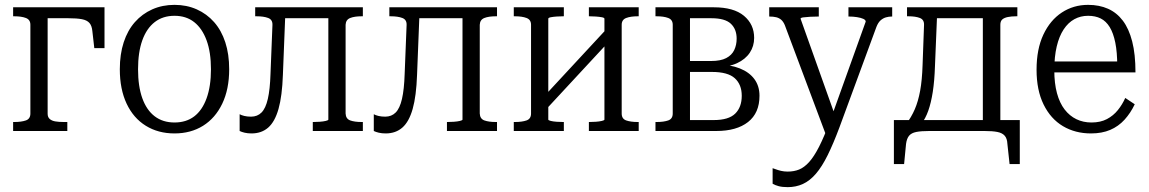

<svg xmlns="http://www.w3.org/2000/svg" viewBox="-20 -539 4729 790"><path d="M105 -72V-437Q105 -458 86.5 -465Q68 -472 39 -472H34V-509H176V-71Q176 -57 184.5 -49.5Q193 -42 207.5 -39.5Q222 -37 242 -37H257V0H34V-37H39Q68 -37 86.5 -43.5Q105 -50 105 -72ZM138 -464V-509H410V-341H368L360 -411Q358 -433 348 -444.5Q338 -456 317 -460Q296 -464 261 -464Z M923 -254Q923 -172 894.5 -112.5Q866 -53 815.5 -21.5Q765 10 698 10Q631 10 580 -21.5Q529 -53 501 -112.5Q473 -172 473 -254Q473 -316 489 -365Q505 -414 535 -448Q565 -482 606.5 -500.5Q648 -519 698 -519Q748 -519 789.5 -500.5Q831 -482 861 -448Q891 -414 907 -365Q923 -316 923 -254ZM548 -254Q548 -184 565.5 -135Q583 -86 616.5 -60.5Q650 -35 698 -35Q746 -35 779 -60Q812 -85 830 -134.5Q848 -184 848 -254Q848 -324 830 -373Q812 -422 779 -448Q746 -474 698 -474Q650 -474 616.5 -448Q583 -422 565.5 -373Q548 -324 548 -254Z M1093 -235 1101 -436Q1102 -458 1083.5 -465Q1065 -472 1036 -472H1030V-509H1155L1144 -231Q1141 -144 1126 -91Q1111 -38 1083.5 -14Q1056 10 1015 10Q999 10 986.5 7Q974 4 966 0V-69Q973 -65 985 -62Q997 -59 1013 -59Q1039 -59 1056 -76Q1073 -93 1082 -132Q1091 -171 1093 -235ZM1331 -47V-509H1473V-472H1468Q1439 -472 1421 -465Q1403 -458 1402 -437V-72Q1403 -50 1421 -43.5Q1439 -37 1468 -37H1473V0H1267V-37H1269Q1281 -37 1295.5 -38Q1310 -39 1320.5 -41.5Q1331 -44 1331 -47ZM1120 -464V-509H1374V-464Z M1645 -235 1653 -436Q1654 -458 1635.5 -465Q1617 -472 1588 -472H1582V-509H1707L1696 -231Q1693 -144 1678 -91Q1663 -38 1635.5 -14Q1608 10 1567 10Q1551 10 1538.5 7Q1526 4 1518 0V-69Q1525 -65 1537 -62Q1549 -59 1565 -59Q1591 -59 1608 -76Q1625 -93 1634 -132Q1643 -171 1645 -235ZM1883 -47V-509H2025V-472H2020Q1991 -472 1973 -465Q1955 -458 1954 -437V-72Q1955 -50 1973 -43.5Q1991 -37 2020 -37H2025V0H1819V-37H1821Q1833 -37 1847.5 -38Q1862 -39 1872.5 -41.5Q1883 -44 1883 -47ZM1672 -464V-509H1926V-464Z M2165 -72V-437Q2165 -458 2146.5 -465Q2128 -472 2099 -472H2094V-509H2300V-472H2297Q2285 -472 2270.5 -471Q2256 -470 2246 -468Q2236 -466 2236 -462V-47Q2236 -44 2246 -41.5Q2256 -39 2270.5 -38Q2285 -37 2297 -37H2300V0H2094V-37H2099Q2128 -37 2146.5 -43.5Q2165 -50 2165 -72ZM2467 -47V-462Q2467 -466 2456.5 -468Q2446 -470 2431.5 -471Q2417 -472 2405 -472H2403V-509H2608V-472H2604Q2575 -472 2556.5 -465Q2538 -458 2538 -437V-72Q2538 -50 2556.5 -43.5Q2575 -37 2604 -37H2608V0H2403V-37H2405Q2417 -37 2431.5 -38Q2446 -39 2456.5 -41.5Q2467 -44 2467 -47ZM2226 -88 2196 -118 2476 -420 2506 -390Z M2677 -509H2917Q2999 -509 3041 -474Q3083 -439 3083 -383Q3083 -349 3065 -322Q3047 -295 3012.5 -279Q2978 -263 2928 -263L2955 -283V-253L2931 -274Q2985 -273 3024 -257.5Q3063 -242 3084 -213.5Q3105 -185 3105 -145Q3105 -74 3058 -37Q3011 0 2927 0H2677V-37H2682Q2711 -37 2729.5 -43.5Q2748 -50 2748 -72V-437Q2748 -458 2729.5 -465Q2711 -472 2682 -472H2677ZM2819 -45H2917Q2978 -45 3005 -71.5Q3032 -98 3032 -145Q3032 -191 3003.5 -217Q2975 -243 2909 -243H2794V-288H2906Q2945 -288 2968 -300Q2991 -312 3001 -333Q3011 -354 3011 -380Q3011 -419 2987 -441.5Q2963 -464 2907 -464H2819Z M3424 -41 3413 -9 3378 15 3209 -436Q3203 -450 3194.5 -457.5Q3186 -465 3174 -468Q3162 -471 3145 -471V-509H3349V-471H3348Q3331 -471 3313.5 -470Q3296 -469 3285 -467.5Q3274 -466 3274 -462ZM3434 -15Q3409 52 3385.5 99.5Q3362 147 3337 176Q3312 205 3283.5 218Q3255 231 3221 231Q3199 231 3184 227Q3169 223 3159 217V153Q3163 154 3172 157.5Q3181 161 3193.5 164Q3206 167 3221 167Q3247 167 3268 158.5Q3289 150 3309 128Q3329 106 3350 65Q3371 24 3395 -41L3401 -57L3542 -450Q3542 -457 3532 -461.5Q3522 -466 3506 -468.5Q3490 -471 3473 -471H3471V-509H3651V-471H3649Q3637 -471 3625 -467.5Q3613 -464 3603 -455Q3593 -446 3586 -428Z M4024 -2V-509H4166V-472H4161Q4142 -472 4127 -469Q4112 -466 4104 -459Q4096 -452 4096 -437V-2ZM3811 -464V-509H4067V-464ZM4125 53Q4124 31 4114 19.5Q4104 8 4084 4Q4064 0 4030 0H3804Q3770 0 3750 4Q3730 8 3720.5 19.5Q3711 31 3708 53L3700 136H3658V-45H4176V136H4134ZM3776 -271 3782 -436Q3783 -458 3765 -465Q3747 -472 3718 -472H3712V-509H3837L3827 -267Q3825 -206 3818 -161Q3811 -116 3799.5 -83.5Q3788 -51 3770 -28H3708Q3730 -57 3744 -89.5Q3758 -122 3766 -165.5Q3774 -209 3776 -271Z M4318 -250Q4318 -196 4329 -155.5Q4340 -115 4360.5 -88.5Q4381 -62 4409 -48.5Q4437 -35 4471 -35Q4508 -35 4534.5 -49Q4561 -63 4579.5 -86Q4598 -109 4610 -136L4649 -110Q4632 -74 4607 -46.5Q4582 -19 4548 -4.5Q4514 10 4469 10Q4404 10 4353.5 -20Q4303 -50 4274 -109Q4245 -168 4245 -252Q4245 -337 4273 -396.5Q4301 -456 4349 -487.5Q4397 -519 4457 -519Q4503 -519 4539 -503Q4575 -487 4600 -454Q4625 -421 4638.5 -368.5Q4652 -316 4652 -241H4301V-286H4599L4577 -267Q4577 -324 4569 -363.5Q4561 -403 4546 -427.5Q4531 -452 4509 -463Q4487 -474 4457 -474Q4426 -474 4400.5 -460Q4375 -446 4356.5 -418Q4338 -390 4328 -348Q4318 -306 4318 -250Z"/></svg>

Font: Roboto Serif 28pt Condensed Light
Style: Regular
Weight: 300
Width: 3
Designer: Greg Gazdowicz
Foundry: Commercial Type
Version: Version 1.008